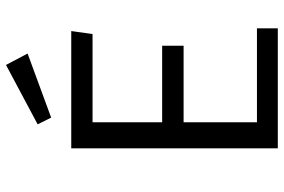

<svg xmlns="http://www.w3.org/2000/svg" viewBox="-173 -773 946 640"><g transform="rotate(-90 300.0 -453.0)"><path d="M212.5 -617.5V-385.5H467.5V-314H212.5V-69.5H525.5V0H125.5V-688.5H516.5L506.5 -617.5ZM403.5 -906 441.5 -834 228 -755.5 205.5 -800.5Z"/></g></svg>

Font: Fast_Mono
Style: Regular
Weight: 400
Monospace: yes
Designer: Carrois Corporate, Edenspiekermann AG, Nikita Prokopov
Foundry: Carrois Corporate, Edenspiekermann AG, Nikita Prokopov
Version: Version 5.002